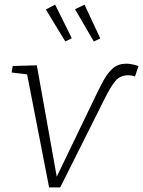

<svg xmlns="http://www.w3.org/2000/svg" viewBox="-20 -807 618 829"><path d="M578 -522 563 -477Q555 -480 547 -481Q539 -482 533 -482Q499 -482 478 -457Q457 -432 432 -381L240 2H192L97 -486L30 -494L35 -522L139 -525L225 -44L383 -372Q406 -421 425.5 -457Q445 -493 468 -512.5Q491 -532 525 -532Q547 -532 578 -522ZM262 -628 178 -766 218 -787 290 -642ZM385 -628 304 -767 345 -787 413 -641Z"/></svg>

Font: Bitter Light
Style: Italic
Weight: 300
Italic angle: -9°
Designer: Sol Matas, and Bitter project Authors
Foundry: Sol Matas
Version: Version 2.001